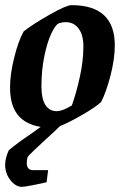

<svg xmlns="http://www.w3.org/2000/svg" viewBox="-20 -488 487 746"><path d="M153 58Q143 67 115.5 93Q88 119 87 123Q84 134 84 145Q84 173 108 173H167L161 220Q141 225 107.5 231.5Q74 238 65 238Q41 238 20.5 212Q0 186 0 153Q0 127 14 96Q44 70 102 31L138 5Q78 -5 48.5 -42.5Q19 -80 19 -148Q19 -200 35.5 -265.5Q52 -331 72 -366Q109 -395 173.5 -431.5Q238 -468 258 -468Q426 -468 426 -312Q426 -259 409.5 -195Q393 -131 373 -92Q352 -72 300 -42Q248 -12 213 2Q195 20 153 58ZM141 -153Q141 -104 156.5 -80Q172 -56 200 -56Q206 -56 214 -58Q227 -60 259 -78Q276 -125 290 -188Q304 -251 304 -308Q304 -352 285.5 -377Q267 -402 235 -402Q222 -402 210 -398Q196 -393 179.5 -358Q163 -323 152 -268.5Q141 -214 141 -153Z"/></svg>

Font: Grenze SemiBold
Style: Italic
Weight: 600
Italic angle: -10°
Designer: Renata Polastri
Foundry: Omnibus-Type
Version: Version 1.002; ttfautohint (v1.8)